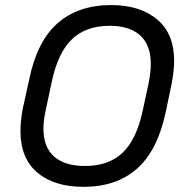

<svg xmlns="http://www.w3.org/2000/svg" viewBox="-20 -721 722 751"><path d="M60.1 -208Q60.1 -248.5 68.8 -294.9L94.2 -410.2Q125 -560.1 205.6 -630.4Q286.6 -701.2 415 -701.2Q527.3 -701.2 594.7 -645Q661.1 -589.4 661.1 -482.9Q661.1 -447.3 651.9 -396L627.9 -280.8Q595.7 -131.3 515.6 -61Q435.5 9.8 307.1 9.8Q191.9 9.8 126 -45.9Q60.1 -101.6 60.1 -208ZM458.5 -122.6Q512.7 -173.3 537.1 -283.2L561 -394Q569.8 -438 569.8 -471.2Q569.8 -545.4 528.3 -582.5Q486.3 -620.1 410.2 -620.1Q316.9 -620.1 262.7 -568.8Q207.5 -517.1 183.1 -403.8L159.2 -292Q149.9 -249.5 149.9 -217.8Q149.9 -145 191.9 -108.4Q233.4 -71.8 313 -71.8Q403.8 -71.8 458.5 -122.6Z"/></svg>

Font: D-DIN Exp
Style: DINExp-Italic
Weight: 400
Width: 7
Italic angle: -12°
Designer: Charles Nix
Foundry: Datto Inc.
Version: Version 1.00